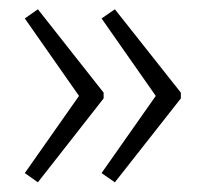

<svg xmlns="http://www.w3.org/2000/svg" viewBox="-20 -444 441 408"><path d="M364.3 -234.9 224.1 -56.6 195.8 -76.2 311 -240.2 195.8 -404.8 224.1 -424.3 364.3 -247.1ZM200.2 -234.9 60.5 -56.6 32.7 -76.2 147.9 -240.2 32.7 -404.8 60.5 -424.3 200.2 -247.1Z"/></svg>

Font: Bpm'online Open Sans Light
Style: Regular
Weight: 300
Foundry: Ascender Corporation
Version: Version 1.10